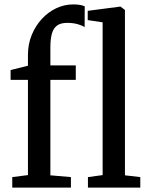

<svg xmlns="http://www.w3.org/2000/svg" viewBox="-20 -849 671 869"><path d="M35.5 0V-47.5L106.5 -56.5V-487.5H28V-532L106.5 -551.5V-601Q106.5 -649 123.5 -690.5Q140.5 -732 169.2 -763.2Q198 -794.5 234.8 -811.8Q271.5 -829 311 -829Q333 -829 345 -826.2Q357 -823.5 363.5 -820.5L363 -726Q354 -733 332.8 -739.2Q311.5 -745.5 284 -745.5Q254.5 -745.5 238 -733.2Q221.5 -721 214.8 -696.5Q208 -672 208 -635.5V-553H323V-487.5H208V-55.5L301 -47.5V0ZM444.5 -56.5V-748L377 -758V-800L523 -819H525.5L545.5 -804V-55.5L615 -47.5V0H378V-47.5Z"/></svg>

Font: Merriweather 24pt SemiCondensed
Style: Regular
Weight: 400
Width: 4
Designer: Eben Sorkin
Foundry: Eben Sorkin
Version: Version 2.100